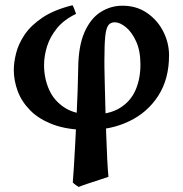

<svg xmlns="http://www.w3.org/2000/svg" viewBox="-20 -491 711 747"><path d="M456.5 -468.8Q511.2 -468.8 552 -440.7Q592.8 -412.6 615.2 -368.4Q637.7 -324.2 637.7 -275.9Q637.7 -183.6 595.9 -118.7Q554.2 -53.7 483.2 -19.5Q412.1 14.6 325.2 14.6Q243.7 14.6 187.7 -6.1Q131.8 -26.9 97.9 -61.3Q64 -95.7 48.8 -136.7Q33.7 -177.7 33.7 -218.8Q33.7 -247.6 42.5 -283.4Q51.3 -319.3 75.4 -355.5Q99.6 -391.6 144.5 -422.1Q189.5 -452.6 262.2 -470.7Q265.6 -464.8 270 -453.4Q274.4 -441.9 275.9 -437Q229 -414.6 201.9 -381.3Q174.8 -348.1 163.1 -310.8Q151.4 -273.4 151.4 -237.8Q151.4 -187.5 170.4 -143.6Q189.5 -99.6 231 -72.5Q272.5 -45.4 338.9 -45.4Q404.8 -45.4 446.3 -70.8Q487.8 -96.2 507.1 -140.1Q526.4 -184.1 526.4 -239.7Q526.4 -293.5 509.5 -330.1Q492.7 -366.7 469.5 -385.5Q446.3 -404.3 426.3 -404.3Q409.7 -404.3 401.1 -392.3Q392.6 -380.4 389.4 -348.6Q386.2 -316.9 386.2 -257.3V-232.4Q386.7 -205.6 387.7 -162.1Q388.7 -118.7 390.1 -67.4Q391.6 -16.1 393.3 34.7Q395 85.4 397.2 128.4Q399.4 171.4 401.9 196.8Q389.6 201.2 367.2 208.5Q344.7 215.8 321.8 223.4Q298.8 231 286.1 236.3Q281.2 233.4 274.7 228.8Q268.1 224.1 263.2 218.8Q265.1 196.3 267.6 156.2Q270 116.2 272.7 66.4Q275.4 16.6 277.8 -35.9Q280.3 -88.4 282 -137Q283.7 -185.5 284.2 -222.2Q284.7 -310.5 308.3 -364.7Q332 -418.9 371.1 -443.8Q410.2 -468.8 456.5 -468.8Z"/></svg>

Font: Gentium Plus
Style: Bold
Weight: 700
Designer: Victor Gaultney, Annie Olsen, Iska Routamaa, Becca Hirsbrunner
Foundry: SIL International
Version: Version 6.101